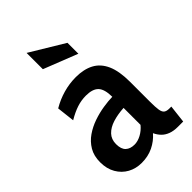

<svg xmlns="http://www.w3.org/2000/svg" viewBox="-231 -833 921 921"><g transform="rotate(-45 229.5 -372.0)"><path d="M158.5 10Q119.5 10 88 -7.2Q56.5 -24.5 37.8 -56.8Q19 -89 19 -133.5Q19 -176.5 37.2 -207.2Q55.5 -238 85.2 -258.5Q115 -279 150 -291Q185 -303 220 -308.5Q255 -314 282.5 -314.5Q282 -366.5 262 -387.2Q242 -408 197 -408Q165.5 -408 135.5 -398.2Q105.5 -388.5 70 -367.5L59.5 -458.5Q97.5 -481 139.5 -493Q181.5 -505 225.5 -505Q279 -505 316.5 -485.2Q354 -465.5 373.8 -421.5Q393.5 -377.5 393.5 -304.5V-169.5Q393.5 -133 396.5 -114Q399.5 -95 408.8 -88Q418 -81 436 -81H449.5L439 10H403Q374.5 10 354 2.2Q333.5 -5.5 319.8 -19.5Q306 -33.5 297 -53Q272 -24 237 -7Q202 10 158.5 10ZM196 -76.5Q218 -76.5 241.5 -89Q265 -101.5 283 -123.5V-238.5Q241 -236 207.5 -225.5Q174 -215 154.2 -194.2Q134.5 -173.5 134.5 -141Q134.5 -107 150.8 -91.8Q167 -76.5 196 -76.5ZM313.5 -575.5 140.5 -643.5V-754L313.5 -649.5Z"/></g></svg>

Font: Cabin SemiCondensed SemiBold
Style: Regular
Weight: 600
Width: 4
Designer: Pablo Impallari
Foundry: Pablo Impallari. http://www.impallari.com Igino Marini. http://www.ikern.com
Version: Version 3.001